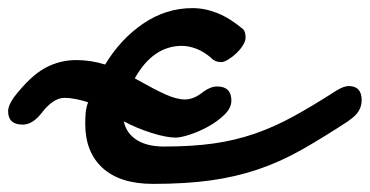

<svg xmlns="http://www.w3.org/2000/svg" viewBox="-70 -408 911 473"><path d="M32 -129Q10 -101 -14 -101Q-50 -101 -50 -134Q-50 -148 -36 -168Q5 -221 41 -240.5Q77 -260 118 -260Q154 -260 189 -249Q227 -312 283 -350Q339 -388 404 -388Q435 -388 466 -375.5Q497 -363 529 -336Q535 -330 535 -315Q535 -307 528.5 -296.5Q522 -286 512.5 -277Q503 -268 492.5 -261.5Q482 -255 475 -255Q460 -255 450 -265L452 -264Q432 -281 413.5 -288Q395 -295 378 -295Q307 -295 262 -215Q266 -213 272 -209.5Q278 -206 282 -204Q310 -188 337.5 -175.5Q365 -163 386 -163Q408 -163 431 -182Q449 -195 465 -195Q500 -195 500 -160Q500 -142 483 -125.5Q466 -109 443.5 -96.5Q421 -84 398 -76.5Q375 -69 363 -69Q340 -69 303.5 -80.5Q267 -92 235 -109Q241 -80 266.5 -63.5Q292 -47 334 -47Q403 -47 456 -54.5Q509 -62 557 -78.5Q605 -95 652.5 -121Q700 -147 759 -185Q777 -196 789 -196Q821 -196 821 -161Q821 -131 789 -111H790Q726 -69 673 -39Q620 -9 565 9.5Q510 28 448.5 36.5Q387 45 307 45Q226 45 183 6Q140 -33 140 -103Q140 -117 141 -129.5Q142 -142 147 -156Q132 -161 116.5 -164Q101 -167 89 -167Q61 -167 32 -129Z"/></svg>

Font: Discipuli Britannica Bold
Style: Regular
Weight: 700
Designer: Peter Wiegel
Foundry: Peter Wiegel
Version: Version 0.001 2009